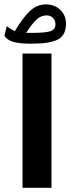

<svg xmlns="http://www.w3.org/2000/svg" viewBox="-38 -867 324 886"><path d="M199.7 -620.1V-0.5H65.9V-620.1ZM-17.6 -701.7 -6.8 -746.6Q8.3 -733.9 30.3 -723.1Q69.3 -788.6 101.6 -817.6Q133.8 -846.7 173.8 -846.7Q214.4 -846.7 240.5 -821.3Q266.6 -795.9 266.6 -757.3Q266.6 -705.6 230.5 -685.5Q194.3 -665.5 110.4 -665.5H98.1Q53.2 -665.5 23.9 -673.8Q-5.4 -682.1 -17.6 -701.7ZM109.4 -715.3Q173.3 -715.3 195.6 -723.4Q217.8 -731.4 217.8 -755.4Q217.8 -772.9 206.5 -784.4Q195.3 -795.9 176.3 -795.9Q152.3 -795.9 132.1 -778.1Q111.8 -760.3 82.5 -715.3Z"/></svg>

Font: Vazirmatn RD ExtraBold
Style: Regular
Weight: 800
Designer: Saber Rastikerdar
Foundry: Saber Rastikerdar
Version: Version 32.102